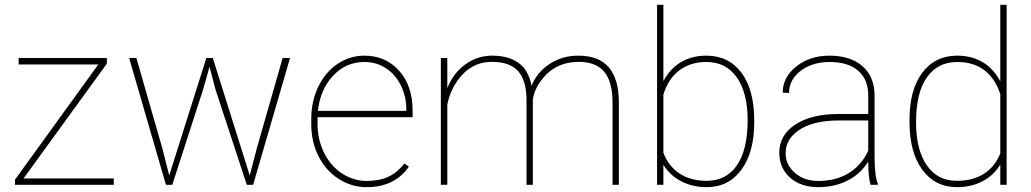

<svg xmlns="http://www.w3.org/2000/svg" viewBox="-20 -770 4297 800"><path d="M78.1 -26.4H454.1V0H42.5V-21.5L389.6 -501.5H57.6V-528.3H425.3V-504.9Z M656.2 -152.8 685.1 -39.1 839.8 -528.3H866.7L1020.5 -39.1L1050.3 -152.8L1157.7 -528.3H1188.5L1034.7 0H1008.3L877.9 -397L853 -491.7L826.2 -397L697.8 0H671.4L518.1 -528.3H548.3Z M1508.3 9.8Q1444.3 9.8 1390.9 -24.7Q1337.4 -59.1 1307.1 -119.1Q1276.9 -179.2 1276.9 -252.4V-274.4Q1276.9 -347.7 1306.2 -408.7Q1335.4 -469.7 1386.7 -503.9Q1438 -538.1 1498.5 -538.1Q1586.9 -538.1 1643.1 -475.1Q1699.2 -412.1 1699.2 -309.6V-281.7H1303.2V-252.9Q1303.2 -188.5 1330.3 -133.5Q1357.4 -78.6 1405 -47.4Q1452.6 -16.1 1508.3 -16.1Q1561.5 -16.1 1598.9 -33.9Q1636.2 -51.8 1665 -88.9L1683.6 -75.7Q1624.5 9.8 1508.3 9.8ZM1498.5 -511.7Q1421.4 -511.7 1367.7 -454.3Q1314 -397 1304.7 -308.1H1672.9V-314.5Q1672.9 -368.2 1650.1 -414.3Q1627.4 -460.4 1587.6 -486.1Q1547.9 -511.7 1498.5 -511.7Z M2200.2 0H2173.8V-355Q2173.3 -434.6 2138.9 -473.4Q2104.5 -512.2 2029.3 -512.2Q1942.4 -512.2 1887.2 -435.5Q1854.5 -389.6 1843.8 -334V0H1816.9V-528.3H1843.8V-403.3Q1870.6 -467.8 1920.4 -502.9Q1970.2 -538.1 2030.8 -538.1Q2097.2 -538.1 2139.4 -508.8Q2181.6 -479.5 2194.8 -413.1Q2218.3 -470.2 2271 -504.2Q2323.7 -538.1 2389.2 -538.1Q2474.6 -538.1 2516.4 -489.7Q2558.1 -441.4 2558.6 -344.7V0H2532.2V-342.8Q2532.2 -429.7 2497.3 -471.4Q2462.4 -513.2 2387.7 -512.2Q2291.5 -510.7 2235.4 -435.5Q2203.1 -392.1 2200.2 -351.6Z M3122.6 -259.3Q3122.6 -135.7 3069.3 -63Q3016.1 9.8 2924.3 9.8Q2864.7 9.8 2817.9 -14.9Q2771 -39.6 2744.1 -83.5V0H2717.8V-750H2744.1V-432.1Q2772 -484.4 2817.6 -511.2Q2863.3 -538.1 2923.3 -538.1Q3016.1 -538.1 3069.3 -467Q3122.6 -396 3122.6 -267.6ZM3095.2 -269.5Q3095.2 -383.3 3050 -447.5Q3004.9 -511.7 2923.8 -511.7Q2857.4 -511.7 2811.3 -477.5Q2765.1 -443.4 2744.1 -376V-133.8Q2765.1 -77.6 2811.3 -47.1Q2857.4 -16.6 2924.8 -16.6Q3006.3 -16.6 3050.8 -81.5Q3095.2 -146.5 3095.2 -269.5Z M3607.4 0Q3597.7 -33.7 3597.7 -96.7Q3566.4 -45.9 3512.2 -18.1Q3458 9.8 3389.6 9.8Q3316.4 9.8 3271.7 -30Q3227.1 -69.8 3227.1 -133.8Q3227.1 -206.5 3292.7 -250.2Q3358.4 -293.9 3467.3 -294.9H3597.7V-372.1Q3597.7 -438.5 3555.9 -475.1Q3514.2 -511.7 3436.5 -511.7Q3364.3 -511.7 3315.9 -474.6Q3267.6 -437.5 3267.6 -382.8L3241.2 -383.8Q3241.2 -448.2 3297.9 -493.2Q3354.5 -538.1 3436.5 -538.1Q3522 -538.1 3572.3 -495.4Q3622.6 -452.6 3624 -375V-122.6Q3624 -35.6 3637.7 -4.4V0ZM3389.6 -16.1Q3463.9 -16.1 3517.3 -49.3Q3570.8 -82.5 3597.7 -142.6V-268.1H3475.6Q3362.3 -268.1 3302.2 -223.1Q3253.4 -186.5 3253.4 -131.8Q3253.4 -83.5 3292 -49.8Q3330.6 -16.1 3389.6 -16.1Z M3769.5 -269.5Q3769.5 -396 3822.8 -467Q3876 -538.1 3968.8 -538.1Q4028.3 -538.1 4074 -511.2Q4119.6 -484.4 4147.9 -431.2V-750H4174.3V0H4147.9V-84.5Q4121.1 -39.6 4074.2 -14.9Q4027.3 9.8 3967.8 9.8Q3876 9.8 3822.8 -63Q3769.5 -135.7 3769.5 -262.7ZM3796.9 -259.3Q3796.9 -147 3841.3 -81.8Q3885.7 -16.6 3967.3 -16.6Q4032.7 -16.6 4079.1 -45.7Q4125.5 -74.7 4147.9 -130.9V-378.4Q4102.5 -511.7 3968.3 -511.7Q3887.2 -511.7 3842 -447.8Q3796.9 -383.8 3796.9 -259.3Z"/></svg>

Font: TypoPRO Roboto
Style: Regular
Weight: 250
Designer: Google
Version: Version 2.136; 2016